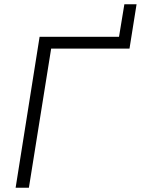

<svg xmlns="http://www.w3.org/2000/svg" viewBox="-20 -877 658 897"><path d="M53 0 165 -705H536L561 -857H618L585 -650H219L115 0Z"/></svg>

Font: Nunito Sans 12pt Light
Style: Italic
Weight: 300
Italic angle: -9°
Designer: Vernon Adams
Foundry: Vernon Adams
Version: Version 3.101;gftools[0.9.27]